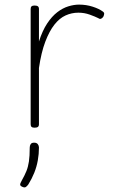

<svg xmlns="http://www.w3.org/2000/svg" viewBox="-20 -539 494 833"><path d="M130 15Q121 15 117 11.5Q113 8 113 0V-500Q113 -508 117 -511.5Q121 -515 130 -515Q140 -515 144.5 -511.5Q149 -508 149 -500V-359Q164 -406 184.5 -437Q205 -468 228.5 -486Q252 -504 276.5 -511.5Q301 -519 323 -519Q354 -519 382 -510Q410 -501 426 -489Q432 -485 432 -479.5Q432 -474 428 -466Q423 -459 417.5 -457.5Q412 -456 407 -460Q393 -467 369.5 -475.5Q346 -484 320 -484Q291 -484 264.5 -472Q238 -460 216 -432Q194 -404 176.5 -358Q159 -312 149 -244V0Q149 8 144.5 11.5Q140 15 130 15ZM78 272Q68 268 67.5 262.5Q67 257 74 245Q87 222 94.5 203.5Q102 185 105.5 161.5Q109 138 109 101Q109 93 113 86.5Q117 80 128 80Q139 80 144 86.5Q149 93 149 101Q149 129 144 157Q139 185 128.5 211Q118 237 103 261Q98 268 92.5 272Q87 276 78 272Z"/></svg>

Font: Playwrite HR Lijeva Thin
Style: Regular
Weight: 250
Designer: Veronika Burian, José Scaglione
Foundry: TypeTogether
Version: Version 1.002